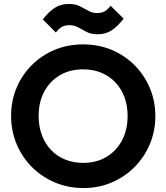

<svg xmlns="http://www.w3.org/2000/svg" viewBox="-20 -938 840 969"><path d="M401 11Q324 11 257.5 -17Q191 -45 141.5 -94.5Q92 -144 64 -210.5Q36 -277 36 -353Q36 -429 63.5 -494.5Q91 -560 140.5 -609.5Q190 -659 256 -686.5Q322 -714 399 -714Q477 -714 543 -686.5Q609 -659 658.5 -609.5Q708 -560 736 -494Q764 -428 764 -352Q764 -276 736 -210Q708 -144 658.5 -94.5Q609 -45 543.5 -17Q478 11 401 11ZM399 -116Q467 -116 517 -146Q567 -176 595.5 -229Q624 -282 624 -353Q624 -405 608 -448Q592 -491 562 -522.5Q532 -554 491 -571Q450 -588 399 -588Q333 -588 282.5 -558.5Q232 -529 203.5 -476Q175 -423 175 -353Q175 -300 191.5 -256Q208 -212 237.5 -181Q267 -150 308.5 -133Q350 -116 399 -116ZM473 -765Q440 -765 417 -777Q394 -789 374 -800Q354 -811 331 -811Q307 -811 291.5 -802Q276 -793 262 -774L196 -840Q225 -878 255.5 -898Q286 -918 327 -918Q360 -918 383 -906.5Q406 -895 426 -883.5Q446 -872 469 -872Q494 -872 509.5 -881.5Q525 -891 538 -909L604 -844Q575 -806 544.5 -785.5Q514 -765 473 -765Z"/></svg>

Font: Outfit SemiBold
Style: Regular
Weight: 600
Designer: Rodrigo Fuenzalida
Foundry: fragTYPE
Version: Version 1.100;gftools[0.9.27]